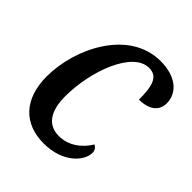

<svg xmlns="http://www.w3.org/2000/svg" viewBox="-161 -647 757 757"><g transform="rotate(45 217.5 -268.0)"><path d="M203 10C312 10 366 -56 366 -100C366 -113 360 -123 348 -129C322 -86 279 -53 225 -53C162 -53 132 -101 132 -182C132 -323 196 -495 287 -495C334 -495 347 -457 347 -378C405 -378 435 -405 435 -445C435 -500 390 -546 300 -546C125 -546 25 -343 25 -186C25 -58 95 10 203 10Z"/></g></svg>

Font: Noto Serif Condensed Medium
Style: Italic
Weight: 500
Width: 3
Italic angle: -12°
Designer: Monotype Design Team
Foundry: Monotype Imaging Inc.
Version: Version 2.013